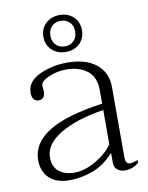

<svg xmlns="http://www.w3.org/2000/svg" viewBox="-80 -741 622 809"><g transform="rotate(-10 231.0 -336.5)"><path d="M148 -604Q148 -639 171.5 -661Q195 -683 231 -683Q267 -683 290 -661Q313 -639 313 -604Q313 -569 290 -547Q267 -525 231 -525Q195 -525 171.5 -547Q148 -569 148 -604ZM284 -604Q284 -628 269 -643Q254 -658 231 -658Q208 -658 193 -643.5Q178 -629 178 -604Q178 -579 192.5 -564Q207 -549 231 -549Q254 -549 269 -564Q284 -579 284 -604ZM36 -96Q36 -168 110.5 -215Q185 -262 343 -284V-343Q343 -397 309 -424.5Q275 -452 218 -452Q179 -452 143.5 -436.5Q108 -421 108 -403Q108 -397 109 -389.5Q110 -382 110 -376Q110 -364 104 -354Q98 -344 82 -344Q69 -344 61.5 -353.5Q54 -363 54 -381Q54 -429 108 -454.5Q162 -480 228 -480Q307 -480 351.5 -444Q396 -408 396 -345V-46Q396 -31 400.5 -23.5Q405 -16 416 -16Q427 -16 449 -24V-13Q438 -2 422 4Q406 10 390 10Q371 10 357.5 -0.5Q344 -11 344 -31V-73Q300 -25 250 -7.5Q200 10 155 10Q96 10 66 -19Q36 -48 36 -96ZM343 -111V-257Q224 -238 155.5 -196.5Q87 -155 87 -99Q87 -59 112 -38.5Q137 -18 179 -18Q223 -18 272 -47Q321 -76 343 -111Z"/></g></svg>

Font: Taviraj ExtraLight
Style: Regular
Weight: 200
Designer: Katatrad Team
Foundry: CadsonDemak
Version: Version 1.030